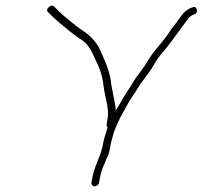

<svg xmlns="http://www.w3.org/2000/svg" viewBox="-20 -645 712 675"><path d="M302.6 -10 301.6 -4C301 0 301.8 3.3 304 6C306.3 8.7 309.2 10 312.9 10C316.6 10 320 8.7 323.1 6C326.1 3.3 328 0 328.6 -4L329.6 -10C332.6 -29.3 336.3 -43.7 340.4 -53C344.5 -62.3 347.8 -70.2 350.1 -76.5C352.5 -82.8 355.3 -89.5 358.8 -96.5C362.2 -103.5 364.8 -112.5 366.6 -123.5C368.3 -134.5 369.9 -142.5 371.4 -147.5C372.8 -152.5 374.9 -160 377.5 -170C380.2 -180.1 383 -188.2 385.9 -194.5C388.8 -200.8 392.3 -208.7 396.3 -218.1C400.3 -227.4 405.7 -237.7 412.4 -249C416.1 -255 420.8 -263.6 426.6 -274.7C432.4 -285.8 439 -296.7 446.4 -307.4C453.8 -318 461.3 -329.6 468.7 -342C471.8 -347.3 475.5 -352.7 479.7 -358C483.9 -363.3 487.7 -368.5 491.2 -373.5C494.6 -378.5 498.9 -384.2 503.9 -390.5C508.9 -396.8 515.4 -406.9 523.1 -420.7C530.9 -434.5 540.1 -447.4 550.6 -459.3C561.1 -471.2 571.5 -484.3 581.9 -498.6C592.2 -512.9 600.8 -524.5 607.7 -533.6C614.7 -542.7 621.2 -551.7 627.5 -560.6C633.8 -569.5 639.1 -576.6 643.4 -581.8C647.7 -587.1 654 -591.2 662.4 -594.3C670.7 -597.4 673.9 -603.2 671.9 -611.5C669.8 -619.8 664.6 -622.3 656 -619C639.6 -613.2 625.7 -602 614.4 -585.4C603.8 -570 593 -555.5 581.8 -542C572.7 -526.8 559.1 -508.6 541.1 -487.3C523 -466 509.5 -447.7 500.5 -432.5C491.4 -417.3 481.4 -402.5 470.3 -388.2C460.1 -375 453.1 -365 449.2 -358.2C444.2 -349.4 440.1 -342.7 437 -338L422.8 -316.3C416.3 -306.6 409.2 -294.4 401.4 -280L391.2 -263.5C389 -259.8 387.4 -257 386.4 -255C387.2 -260.3 386.4 -268.9 384 -280.9C381.6 -293 379.8 -302.5 378.5 -309.5C377.3 -316.5 376 -323 374.6 -329C373.2 -335 371.9 -342.3 370.6 -351C369.5 -376.7 357.7 -413.7 335.2 -462C323.3 -492 301.7 -517.2 270.5 -537.7C258.6 -545.5 246.8 -554.2 235.3 -563.9C223.7 -573.5 214.1 -581.4 206.6 -587.5C200.4 -592.5 194.9 -597.3 190.4 -602C185.8 -606.7 181.4 -611 177.4 -615L170.5 -622C164.7 -627.3 158.2 -626.5 151.1 -619.5C144 -612.5 143.7 -606.3 150.2 -601L157.1 -594C168.6 -582.6 178.1 -573.9 185.5 -567.9C192.8 -562 198.9 -557 203.6 -553C218 -540.8 229 -531.9 236.6 -526.3C244.2 -520.8 251.6 -515.3 258.8 -510C274.2 -500.8 285.6 -490.6 292.8 -479.5C300 -468.3 308.5 -451.9 318.1 -430C332.3 -402.1 340.9 -373.2 343.9 -343.5C344.8 -334.5 348.1 -317.2 353.7 -291.7C359.3 -266.1 361.1 -246.9 359.1 -234L354.9 -208C354.2 -203.3 355.3 -199.7 358.2 -197C349.1 -169 343.5 -148.3 341.4 -134.9C339.2 -121.5 333.1 -102.5 322.8 -77.9C312.6 -53.3 305.9 -30.7 302.6 -10Z"/></svg>

Font: Proton
Style: BdIt
Weight: 500
Version: Version 1.017